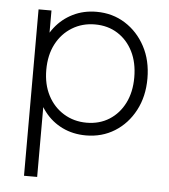

<svg xmlns="http://www.w3.org/2000/svg" viewBox="-51 -553 703 800"><g transform="rotate(5 300.0 -153.5)"><path d="M321 10Q267 10 222.5 -11.5Q178 -33 147.5 -72.5Q117 -112 103 -165V-332Q117 -385 147.5 -424Q178 -463 222.5 -485Q267 -507 321 -507Q388 -507 441 -473.5Q494 -440 525 -382Q556 -324 556 -248Q556 -173 525 -114.5Q494 -56 441 -23Q388 10 321 10ZM79 200V-496H133V-319L120 -248L134 -177V200ZM319 -43Q373 -43 414 -69Q455 -95 478 -141Q501 -187 501 -248Q501 -310 478 -356Q455 -402 414 -428Q373 -454 319 -454Q266 -454 223.5 -428Q181 -402 157 -356Q133 -310 133 -248Q133 -187 157 -141Q181 -95 223.5 -69Q266 -43 319 -43Z"/></g></svg>

Font: Fustat Light
Style: Regular
Weight: 300
Designer: Mohamed Gaber, Khaled Hosny, Laura Garcia Mut
Foundry: Kief Type Foundry, Alif Type Foundry, Hard Type Foundry
Version: Version 1.007